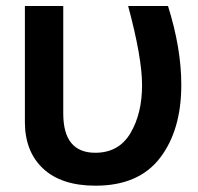

<svg xmlns="http://www.w3.org/2000/svg" viewBox="-20 -583 641 621"><path d="M60.5 -188.5V-563.5H184.6V-215.8Q184.6 -88.9 288.1 -88.9Q364.3 -88.9 401.9 -152.3Q439.5 -215.8 439.5 -307.6Q439.5 -396.5 394.5 -563.5H523.4Q566.4 -426.8 566.4 -308.6Q566.4 -162.1 497.6 -72.3Q428.7 17.6 289.1 17.6Q178.7 17.6 119.6 -37.6Q60.5 -92.8 60.5 -188.5Z"/></svg>

Font: Gothic A1
Style: Bold
Weight: 700
Version: Version 2.50